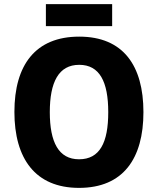

<svg xmlns="http://www.w3.org/2000/svg" viewBox="-20 -996 768 933"><path d="M525 -976H203V-869H525ZM677 -451C677 -677 579 -818 365 -818C152 -818 50 -680 50 -452C50 -226 151 -83 364 -83C579 -83 677 -226 677 -451ZM222 -451C222 -597 265 -681 365 -681C464 -681 506 -599 506 -451C506 -303 465 -222 364 -222C265 -222 222 -305 222 -451Z"/></svg>

Font: Noto Sans Kannada UI SemiCondensed ExtraBold
Style: Regular
Weight: 800
Width: 4
Designer: Jelle Bosma - Monotype Design Team
Foundry: Monotype Imaging Inc.
Version: Version 2.005